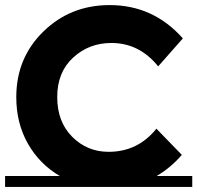

<svg xmlns="http://www.w3.org/2000/svg" viewBox="-20 -735 776 755"><path d="M736 -43V0H0V-43H215Q135 -90 89.5 -170.5Q44 -251 44 -353Q44 -507 150.5 -611Q257 -715 411 -715Q583 -715 699 -584L602 -474Q528 -566 418 -566Q330 -566 267.5 -508.5Q205 -451 205 -353.5Q205 -256 264 -197Q323 -138 407 -138Q522 -138 595 -229L695 -126Q651 -75 596 -43Z"/></svg>

Font: Montserrat Subrayada
Style: Bold
Weight: 700
Version: Version 2.001